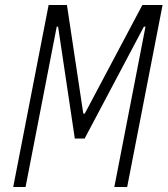

<svg xmlns="http://www.w3.org/2000/svg" viewBox="-20 -750 672 770"><path d="M175 -730 33 0H82.5L207.5 -643H213L280 -194.5H319.5L557 -643H563.5L438.5 0H490L632 -730H551L320 -294.5H314L248.5 -730Z"/></svg>

Font: Monaspace Neon ExtraLight
Style: Italic
Weight: 200
Italic angle: -11°
Designer: Riley Cran & the Lettermatic Team
Foundry: Lettermatic
Version: Version 1.200 (Monaspace Neon)